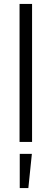

<svg xmlns="http://www.w3.org/2000/svg" viewBox="-20 -726 264 982"><path d="M80 -706H144V0H80ZM81 61H143L125 236H81Z"/></svg>

Font: Lineal Light
Style: Regular
Weight: 300
Designer: Created by Frank Adebiaye with contributions from Anton Moglia & Ariel Martín Pérez
Created by Frank ADEBIAYE with FontF
Foundry: Velvetyne Type Foundry
Version: Version 2.000